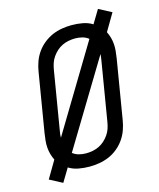

<svg xmlns="http://www.w3.org/2000/svg" viewBox="-124 -878 847 1020"><g transform="rotate(-15 300.0 -367.5)"><path d="M96 55 26 18 82 -77Q74 -93 69 -110.5Q64 -128 62.5 -147Q61 -166 63 -185.5Q65 -205 68 -225L122 -550Q126 -576 135.5 -602.5Q145 -629 161 -652Q177 -675 200 -693.5Q223 -712 248.5 -723Q274 -734 301.5 -738.5Q329 -743 355 -743Q386 -743 415.5 -737.5Q445 -732 469 -717L513 -790L583 -753L527 -658Q535 -642 540 -624.5Q545 -607 546.5 -588Q548 -569 546 -549.5Q544 -530 541 -510L487 -185Q483 -159 473.5 -132.5Q464 -106 448 -83Q432 -60 409.5 -41.5Q387 -23 361 -12Q335 -1 307.5 3.5Q280 8 254 8Q223 8 193.5 2.5Q164 -3 140 -18ZM146 -180 428 -648Q413 -660 394 -665Q375 -670 355 -670Q337 -670 318.5 -666.5Q300 -663 283.5 -655Q267 -647 253 -634.5Q239 -622 228 -606Q217 -590 211.5 -573Q206 -556 203 -538L149 -213Q147 -204 146.5 -196Q146 -188 146 -180ZM254 -65Q272 -65 290.5 -68.5Q309 -72 325.5 -80Q342 -88 356 -100.5Q370 -113 381 -129Q392 -145 397.5 -162Q403 -179 406 -197L460 -522Q462 -531 462.5 -539Q463 -547 464 -555L181 -87Q196 -75 215 -70Q234 -65 254 -65Z"/></g></svg>

Font: Iosevka Etoile
Style: Italic
Weight: 400
Italic angle: -9°
Designer: Belleve Invis
Foundry: Belleve Invis
Version: Version 22.1.2; ttfautohint (v1.8.4)